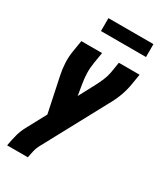

<svg xmlns="http://www.w3.org/2000/svg" viewBox="-226 -803 952 1108"><g transform="rotate(30 250.0 -249.0)"><path d="M16 215 17 208Q23 174 32 140Q41 106 58 75L128 -55L79 -288Q71 -326 69 -366Q67 -406 74 -447L86 -520H224L212 -447Q206 -411 207 -376.5Q208 -342 214 -308L226 -235L283 -342Q296 -367 307.5 -393.5Q319 -420 324 -447L336 -520H474L462 -447Q455 -406 440 -366Q425 -326 403 -288L178 129Q168 148 163.5 168Q159 188 155 208L154 215ZM155 -627V-713H455V-627Z"/></g></svg>

Font: Iosevka Term Curly Hv Obl
Style: Regular
Weight: 900
Italic angle: -9°
Designer: Belleve Invis
Foundry: Belleve Invis
Version: Version 32.3.0